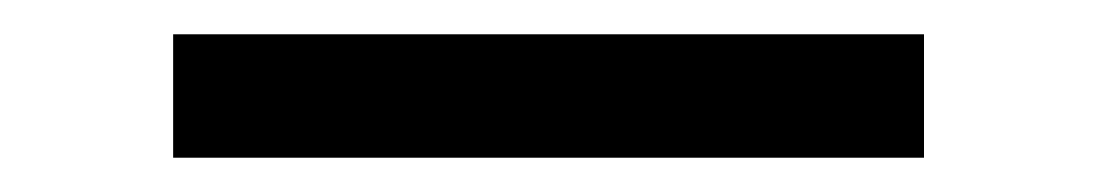

<svg xmlns="http://www.w3.org/2000/svg" viewBox="-20 -386 640 112"><path d="M81 -294V-366H519V-294Z"/></svg>

Font: SauceCodePro Nerd Font Mono
Style: Regular
Weight: 500
Monospace: yes
Designer: Paul D. Hunt, Teo Tuominen
Foundry: Adobe Systems Incorporated
Version: Version 2.030;PS 1.000;hotconv 16.6.51;makeotf.lib2.5.65220;